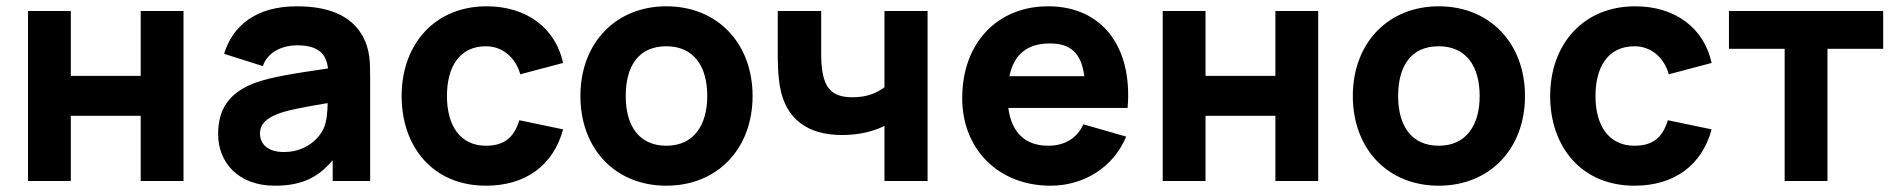

<svg xmlns="http://www.w3.org/2000/svg" viewBox="-20 -575 6028 610"><path d="M205 0V-207H427V0H563V-540H427V-334H205V-540H69V0Z M853 15C936 15 989 -9 1037 -66V0H1156V-330C1156 -379 1155 -417 1134 -457C1096 -529 1018 -555 923 -555C793 -555 719 -493 692 -404L815 -365C832 -414 883 -431 923 -431C987 -431 1016.5 -408 1022 -357.5C920.5 -342.5 843 -331 791 -312C704 -280 673 -224 673 -149C673 -59 737 15 853 15ZM882 -92C835 -92 806 -114 806 -151C806 -178 822 -197 862 -213C893 -224.5 930 -232 1021 -247.5C1020.5 -221.5 1018.5 -187.5 1007 -164C996 -141 957 -92 882 -92Z M1524 15C1649 15 1738 -49 1769 -164L1630 -193C1614 -141 1585 -112 1524 -112C1442 -112 1400 -176 1400 -270C1400 -360 1438 -428 1524 -428C1574 -428 1617 -395 1633 -339L1769 -375C1745 -486 1653 -555 1526 -555C1361 -555 1256 -434 1256 -270C1256 -108 1356 15 1524 15Z M2097 15C2259 15 2371 -102 2371 -270C2371 -437 2260 -555 2097 -555C1937 -555 1824 -439 1824 -270C1824 -103 1934 15 2097 15ZM2097 -112C2012 -112 1968 -173 1968 -270C1968 -364 2008 -428 2097 -428C2183 -428 2227 -366 2227 -270C2227 -177 2184 -112 2097 -112Z M2927 0V-540H2790V-298C2767 -280 2735 -266 2689 -266C2635 -266 2608 -285 2596 -332C2589 -360 2589 -392 2589 -405V-540H2451V-405C2451 -385 2451 -335 2459 -294C2478 -198 2544 -146 2656 -146C2705 -146 2752 -156 2790 -175V0Z M3318 15C3422 15 3517 -42 3558 -141L3422 -180C3402 -136 3363 -112 3310 -112C3236.5 -112 3193.5 -155 3183.5 -232H3562.5C3579 -428 3480 -555 3310 -555C3150 -555 3037 -440 3037 -263C3037 -101 3152 15 3318 15ZM3316 -437C3381.5 -437 3415.5 -406 3425 -333H3187C3201 -401.5 3243 -437 3316 -437Z M3810 0V-207H4032V0H4168V-540H4032V-334H3810V-540H3674V0Z M4551 15C4713 15 4825 -102 4825 -270C4825 -437 4714 -555 4551 -555C4391 -555 4278 -439 4278 -270C4278 -103 4388 15 4551 15ZM4551 -112C4466 -112 4422 -173 4422 -270C4422 -364 4462 -428 4551 -428C4637 -428 4681 -366 4681 -270C4681 -177 4638 -112 4551 -112Z M5173 15C5298 15 5387 -49 5418 -164L5279 -193C5263 -141 5234 -112 5173 -112C5091 -112 5049 -176 5049 -270C5049 -360 5087 -428 5173 -428C5223 -428 5266 -395 5282 -339L5418 -375C5394 -486 5302 -555 5175 -555C5010 -555 4905 -434 4905 -270C4905 -108 5005 15 5173 15Z M5786 0V-420H5963V-540H5473V-420H5650V0Z"/></svg>

Font: Manrope ExtraBold
Style: Regular
Weight: 800
Designer: Mikhail Sharanda
Foundry: Mikhail Sharanda
Version: Version 4.505